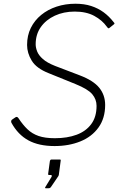

<svg xmlns="http://www.w3.org/2000/svg" viewBox="-20 -772 658 1028"><path d="M552 -629Q527 -664 484.5 -687Q442 -710 380 -710Q321 -710 273.5 -688Q226 -666 198.5 -627Q171 -588 171 -535Q171 -517 179 -496.5Q187 -476 209.5 -456Q232 -436 275 -419L406 -369Q480 -341 511.5 -302Q543 -263 543 -210Q543 -139 507.5 -89.5Q472 -40 410.5 -15Q349 10 272 10Q188 10 132 -20.5Q76 -51 41 -115Q39 -120 40 -125Q41 -130 48 -134L60 -142Q66 -147 70.5 -146Q75 -145 79 -139Q102 -104 127 -80Q152 -56 186.5 -44Q221 -32 274 -32Q340 -32 390 -50.5Q440 -69 468.5 -107.5Q497 -146 497 -205Q497 -240 474 -267.5Q451 -295 384 -322L241 -380Q175 -406 150 -447Q125 -488 125 -531Q125 -582 145 -622.5Q165 -663 200.5 -692Q236 -721 283 -736.5Q330 -752 384 -752Q431 -752 468 -740Q505 -728 534.5 -706.5Q564 -685 588 -654Q593 -649 593 -646.5Q593 -644 589 -641L564 -621Q562 -620 559.5 -621Q557 -622 552 -629ZM225 236Q222 236 221.5 234Q221 232 223 229L256 175Q258 170 257 167.5Q256 165 252 165H244Q240 165 238.5 163.5Q237 162 238 157L247 91Q249 82 256 82H301Q306 82 305 88L295 164Q293 168 293 170L253 229Q250 233 247 234.5Q244 236 238 236Z"/></svg>

Font: Libre Franklin Thin Thin
Style: Italic
Weight: 250
Italic angle: -8°
Version: Version 3.000